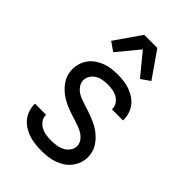

<svg xmlns="http://www.w3.org/2000/svg" viewBox="-227 -853 953 953"><g transform="rotate(45 250.0 -376.0)"><path d="M249 8Q227 8 205.5 5.5Q184 3 163 -3.5Q142 -10 123.5 -21.5Q105 -33 91 -49.5Q77 -66 69.5 -87Q62 -108 62 -130V-135H140V-132Q140 -114 151 -99Q162 -84 178.5 -75.5Q195 -67 213 -64.5Q231 -62 249 -62Q267 -62 285.5 -65Q304 -68 320 -76Q336 -84 347.5 -99.5Q359 -115 359 -133Q359 -151 349 -165.5Q339 -180 324.5 -189.5Q310 -199 294 -205Q278 -211 261.5 -216Q245 -221 228.5 -226.5Q212 -232 196 -238.5Q180 -245 165 -253Q150 -261 136 -271.5Q122 -282 110.5 -294.5Q99 -307 90 -321.5Q81 -336 76.5 -353Q72 -370 72 -387Q72 -408 78.5 -429Q85 -450 98 -467Q111 -484 129 -496Q147 -508 167 -515.5Q187 -523 208.5 -525.5Q230 -528 251 -528Q272 -528 293 -525.5Q314 -523 334 -516Q354 -509 372 -497.5Q390 -486 403 -469.5Q416 -453 423 -432.5Q430 -412 430 -391V-385H352V-388Q352 -405 342.5 -420Q333 -435 318 -443.5Q303 -452 285.5 -455Q268 -458 251 -458Q234 -458 216.5 -455Q199 -452 184 -443.5Q169 -435 159 -419.5Q149 -404 149 -387Q149 -370 159 -355Q169 -340 183 -330.5Q197 -321 213.5 -315Q230 -309 246.5 -304Q263 -299 279 -293.5Q295 -288 311 -281.5Q327 -275 342.5 -267Q358 -259 371.5 -248.5Q385 -238 397 -225.5Q409 -213 418 -198.5Q427 -184 431.5 -167Q436 -150 436 -133Q436 -111 428.5 -90Q421 -69 407.5 -52Q394 -35 375 -23Q356 -11 335.5 -4Q315 3 293 5.5Q271 8 249 8ZM156 -590 109 -623 204 -760H296L391 -623L344 -590L250 -704Z"/></g></svg>

Font: Iosevka srxl
Style: Regular
Weight: 400
Monospace: yes
Designer: Belleve Invis
Foundry: Belleve Invis
Version: Version 33.0.1; ttfautohint (v1.8.3)